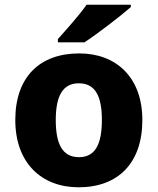

<svg xmlns="http://www.w3.org/2000/svg" viewBox="-20 -786 670 816"><path d="M536 -756V-766H348C317 -721 259 -657 226 -620V-606H339C391 -640 493 -718 536 -756ZM585 -276C585 -458 473 -559 317 -559C148 -559 45 -458 45 -276C45 -93 157 10 314 10C482 10 585 -93 585 -276ZM217 -276C217 -377 246 -432 315 -432C385 -432 413 -377 413 -276C413 -174 385 -118 316 -118C245 -118 217 -174 217 -276Z"/></svg>

Font: Noto Sans Thai Looped ExtraBold
Style: Regular
Weight: 800
Designer: Cadson Demak Team
Foundry: Cadson Demak Co., Ltd.
Version: Version 1.001